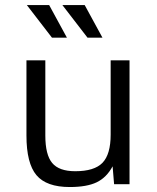

<svg xmlns="http://www.w3.org/2000/svg" viewBox="-20 -734 624 765"><path d="M257.8 11.2Q165 11.2 125.2 -36.1Q85.4 -83.5 85.4 -193.8V-493.7H160.6V-193.8Q160.6 -117.2 188 -84.5Q215.3 -51.8 279.8 -51.8Q356 -51.8 388.4 -85.4Q420.9 -119.1 420.9 -197.8V-493.7H496.1V0H434.6L428.7 -71.3Q404.8 -26.9 365.5 -7.8Q326.2 11.2 257.8 11.2ZM175.8 -713.9 246.6 -584H187L86.9 -713.9ZM317.4 -713.9 388.2 -584H328.6L228.5 -713.9Z"/></svg>

Font: Metrophobic
Style: Regular
Weight: 400
Designer: Vernon Adams
Foundry: Vernon Adams
Version: Version 3.200; ttfautohint (v1.8.4.7-5d5b);gftools[0.9.23]